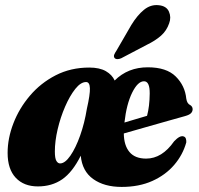

<svg xmlns="http://www.w3.org/2000/svg" viewBox="-20 -724 782 756"><path d="M713.5 -163.5Q700 -114.5 666 -74.8Q632 -35 579.8 -11.5Q527.5 12 459 12Q390.5 12 347 -19Q303.5 -50 298 -111Q265.5 -46 225 -18Q184.5 10 129 10Q74 10 42 -24Q10 -58 10 -122Q10 -179.5 32.8 -238.5Q55.5 -297.5 97.8 -347.2Q140 -397 199.2 -427.5Q258.5 -458 331.5 -458Q372 -458 396.8 -443.8Q421.5 -429.5 431.5 -407Q483.5 -459 562 -459Q635.5 -459 672 -422.8Q708.5 -386.5 713.5 -335.5Q716.5 -315.5 729.5 -310Q738.5 -304 738.5 -294Q738.5 -285.5 732.5 -278.8Q726.5 -272 709 -267Q685.5 -260.5 643 -248.5Q600.5 -236.5 553.2 -223Q506 -209.5 467.5 -198.5Q468 -151.5 489.8 -125.5Q511.5 -99.5 555.5 -99.5Q618 -99.5 665.5 -167.5Q688 -191.5 702.5 -187Q709.5 -185 711.8 -178.2Q714 -171.5 713.5 -163.5ZM547 -404Q522.5 -404 500.2 -358.8Q478 -313.5 470 -241.5Q491.5 -248 514.5 -254.8Q537.5 -261.5 559 -268Q569 -305 569.5 -355.5Q570 -404 547 -404ZM196 -127.5Q196 -100.5 202 -90.5Q208 -80.5 216.5 -80.5Q236 -80.5 257 -110.8Q278 -141 295.5 -190.2Q313 -239.5 322 -295.5Q335 -352.5 334 -376.8Q333 -401 319 -401Q298 -401 276.5 -374Q255 -347 236.5 -304.5Q218 -262 207 -215Q196 -168 196 -127.5ZM497 -625.5Q520.5 -664 547 -685.5Q573.5 -707 605 -703.5Q635.5 -700.5 645.2 -678.2Q655 -656 646 -632Q636 -603 614 -583.5Q592 -564 558 -547.5L457 -494.5Q449 -491 441.5 -491.2Q434 -491.5 430.5 -496.5Q427 -502.5 430 -509.5Q433 -516.5 438.5 -524.5Z"/></svg>

Font: Fraunces 144pt S050 Black
Style: Italic
Weight: 900
Italic angle: -16°
Version: Version 1.000; ttfautohint (v1.8.3)